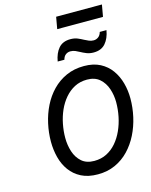

<svg xmlns="http://www.w3.org/2000/svg" viewBox="-154 -1175 1009 1284"><g transform="rotate(-15 351.0 -533.0)"><path d="M361.5 12Q294 12 246.8 -12.2Q199.5 -36.5 169.8 -77.5Q140 -118.5 126.5 -171Q113 -223.5 113 -280Q113 -342 126.8 -404.2Q140.5 -466.5 168 -521.8Q195.5 -577 237 -619.8Q278.5 -662.5 333.2 -687.2Q388 -712 456.5 -712Q521.5 -712 568 -687.8Q614.5 -663.5 644 -622.2Q673.5 -581 687.5 -529.2Q701.5 -477.5 701.5 -423Q701.5 -359.5 687.5 -296.8Q673.5 -234 645.8 -178.5Q618 -123 577 -80Q536 -37 482 -12.5Q428 12 361.5 12ZM361 -81Q409 -81 447.2 -100.5Q485.5 -120 514.5 -153.8Q543.5 -187.5 563.2 -231.2Q583 -275 593 -324.2Q603 -373.5 603 -423Q603 -471 588 -516Q573 -561 540 -590Q507 -619 453 -619Q404.5 -619 366.2 -599Q328 -579 298.8 -544.8Q269.5 -510.5 250.2 -467Q231 -423.5 221.5 -375.2Q212 -327 212 -280Q212 -229 226.8 -183.8Q241.5 -138.5 274.2 -109.8Q307 -81 361 -81ZM544.5 -782.5Q517 -782.5 495 -791.5Q473 -800.5 457 -809.5Q444 -817 428.2 -823.8Q412.5 -830.5 394.5 -830.5Q376.5 -830.5 362 -819.8Q347.5 -809 342 -786.5H295.5Q305 -842.5 333.8 -875.8Q362.5 -909 415.5 -909Q444 -909 465.2 -900Q486.5 -891 504.5 -881Q518 -874 533 -867.5Q548 -861 565 -861Q583 -861 597.8 -871.8Q612.5 -882.5 618.5 -905H665Q655.5 -849.5 626.5 -816Q597.5 -782.5 544.5 -782.5ZM348.5 -996.5 363 -1078.5H680L665.5 -996.5Z"/></g></svg>

Font: Overpass Medium
Style: Italic
Weight: 500
Italic angle: -10°
Designer: Delve Withrington, Dave Bailey, Thomas Jockin
Foundry: Delve Fonts LLC
Version: Version 4.000